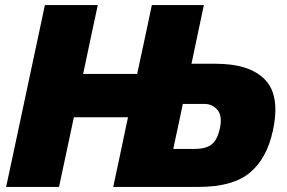

<svg xmlns="http://www.w3.org/2000/svg" viewBox="-20 -733 1124 753"><path d="M4 0Q16.5 -57 27.5 -109.5Q38.5 -162 53.5 -231.5L105 -473.5Q120 -543.5 131.8 -598.8Q143.5 -654 156 -713H363.5Q351 -654.5 339 -599Q327 -543.5 312.5 -473.5L306 -443H518L524.5 -473.5Q539.5 -544 551.5 -599.5Q563 -654.5 575.5 -713H779.5Q767 -653 755.5 -599.5Q744 -546 731 -483H825.5Q959.5 -483 1019.5 -420.5Q1060 -378.5 1060 -303Q1060 -266.5 1050.5 -222.5Q1027.5 -112 960.2 -56Q893 0 760.5 0H424Q436 -57 447.5 -109.5Q458.5 -162 473 -231L482 -273H269.5L261 -232Q246 -161.5 234.8 -109Q223.5 -56.5 211.5 0ZM659.5 -149H743Q788.5 -149 810.8 -167.2Q833 -185.5 842.5 -230.5Q846 -246.5 846 -260Q846 -287 832.5 -302.5Q812.5 -325.5 781 -325.5H697L684.5 -265.5Q677.5 -232.5 671.5 -205Q665.5 -177 659.5 -149Z"/></svg>

Font: Heraclito ExtraBold
Style: Italic
Weight: 800
Italic angle: -12°
Designer: Kostas Bartsokas (font) & Cristiano Sobral (main changes)
Foundry: Kostas Bartsokas (font) & Cristiano Sobral (main changes)
Version: Version 1.00;July 8, 2020;FontCreator 13.0.0.2655 64-bit